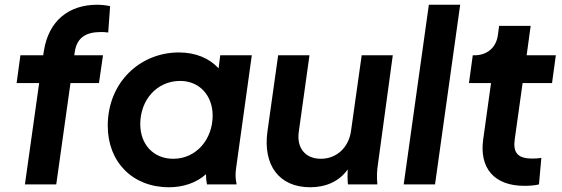

<svg xmlns="http://www.w3.org/2000/svg" viewBox="-20 -777 2368 809"><path d="M85 0H217L277 -427H397L414 -544H293L295 -558C304 -620 344 -642 405 -642C412 -642 424 -642 436 -640L444 -751C431 -754 410 -757 390 -757C269 -757 185 -689 165 -563L162 -544H66L50 -427H145Z M692 12C751 12 807 -6 848 -43C848 -28 849 -15 852 0H977C972 -24 971 -43 975 -70L1041 -544H908L901 -489C863 -531 805 -556 734 -556C570 -556 434 -430 434 -247C434 -95 538 12 692 12ZM571 -254C571 -356 641 -436 739 -436C821 -436 876 -374 876 -290C876 -190 807 -108 710 -108C627 -108 571 -168 571 -254Z M1287 12C1352 12 1409 -12 1445 -63C1444 -42 1444 -23 1446 0H1570C1567 -33 1568 -57 1573 -89L1635 -544H1504L1459 -225C1449 -154 1397 -108 1332 -108C1267 -108 1229 -153 1239 -222L1284 -544H1152L1107 -224C1087 -81 1156 12 1287 12Z M1681 0H1813L1919 -757H1787Z M2189 6C2206 6 2232 5 2251 0L2261 -112C2245 -109 2234 -109 2222 -109C2160 -109 2141 -135 2149 -191L2182 -427H2306L2322 -544H2199L2216 -668H2083L2078 -630C2071 -576 2032 -544 1979 -544H1972L1956 -427H2049L2016 -190C1999 -68 2063 6 2189 6Z"/></svg>

Font: Mluvka Bold
Style: Italic
Weight: 700
Italic angle: -8°
Designer: Modified by Jiří Krblich, Original typeface by Gumpita Rahayu
Foundry: Gumpita Rahayu & Jiří Krblich
Version: Version 2.000;Glyphs 3.1.1 (3134)